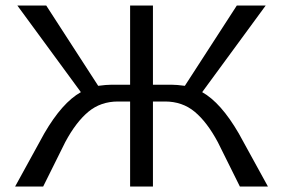

<svg xmlns="http://www.w3.org/2000/svg" viewBox="-20 -678 1029 698"><path d="M848 -193 954 0H852L772 -161Q733 -234 688 -271.5Q643 -309 580 -309H536V0H453V-309H409Q346 -309 301 -271.5Q256 -234 217 -161L137 0H35L141 -193Q206 -305 274 -343L43 -658H148L337 -366Q367 -370 385 -370H453V-658H536V-370H604Q622 -370 652 -366L841 -658H946L715 -343Q783 -305 848 -193Z"/></svg>

Font: EauTest Medium
Style: Regular
Weight: 500
Designer: Christian Thalmann (Catharsis Fonts)
Version: Version 0.001;PS 000.001;hotconv 1.0.88;makeotf.lib2.5.64775